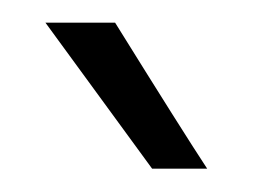

<svg xmlns="http://www.w3.org/2000/svg" viewBox="-20 -717 220 167"><path d="M160.2 -570.3Q139.6 -601.6 80.1 -697.3Q65.4 -697.3 19.5 -697.3Q43 -665 112.3 -570.3Q124 -570.3 160.2 -570.3Z"/></svg>

Font: LeFont
Style: ExtraLight
Weight: 200
Designer: Leryon MEDIA
Version: Version 1.0